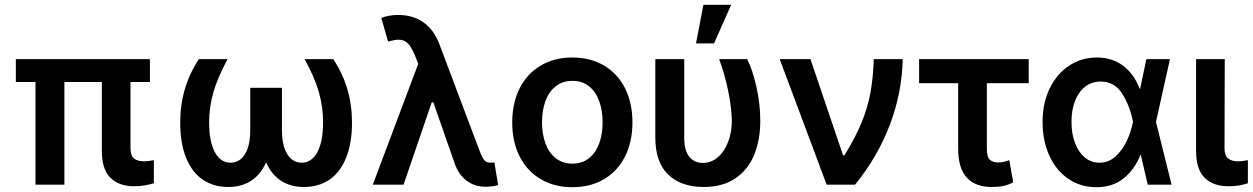

<svg xmlns="http://www.w3.org/2000/svg" viewBox="-20 -780 5291 811"><path d="M613.3 -433.6H531.2V-154.3Q531.2 -122.6 545.9 -110.6Q560.5 -98.6 588.9 -98.6Q605.5 -98.6 629.9 -103.5V-5.9Q585.4 6.8 547.9 6.8Q482.4 6.8 446.3 -29.1Q410.2 -64.9 410.2 -142.6V-433.6H252V0H129.9V-433.6H46.9V-530.3H613.3Z M863.3 -263.7Q863.3 -183.1 887.2 -137.9Q911.1 -92.8 954.1 -92.8Q992.2 -92.8 1014.6 -128.9Q1037.1 -165 1037.1 -231.4V-409.2H1170.9V-231.4Q1170.9 -165 1193.4 -128.9Q1215.8 -92.8 1253.9 -92.8Q1296.9 -92.8 1320.8 -137.9Q1344.7 -183.1 1344.7 -263.7Q1344.7 -327.6 1327.1 -390.1Q1309.6 -452.6 1266.6 -530.3H1387.7Q1466.8 -411.6 1466.8 -262.7Q1466.8 -175.3 1442.1 -114Q1417.5 -52.7 1372.1 -21.5Q1326.7 9.8 1263.7 9.8Q1206.5 9.8 1166.3 -17.1Q1126 -43.9 1104 -94.2Q1082 -43.9 1041.7 -17.1Q1001.5 9.8 944.3 9.8Q881.3 9.8 835.9 -21.5Q790.5 -52.7 765.9 -114Q741.2 -175.3 741.2 -262.7Q741.2 -411.6 820.3 -530.3H941.4Q898.9 -452.1 881.1 -389.4Q863.3 -326.7 863.3 -263.7Z M1901.4 -86.9 1810.5 -347.7H1803.7L1684.6 0H1554.7L1746.6 -510.3L1732.4 -546.9Q1717.3 -582.5 1702.1 -597.4Q1687 -612.3 1663.1 -612.3Q1647.5 -612.3 1619.1 -604.5L1590.8 -704.1Q1621.1 -716.8 1662.1 -716.8Q1725.1 -716.8 1769.8 -684.8Q1814.5 -652.8 1836.9 -590.8L2005.9 -142.6Q2013.2 -123.5 2018.6 -113.5Q2023.9 -103.5 2032 -98.1Q2040 -92.8 2052.7 -92.8L2068.4 -93.8L2084 2Q2073.7 4.9 2059.1 6.8Q2044.4 8.8 2032.2 8.8Q1986.3 8.8 1952.6 -15.6Q1918.9 -40 1901.4 -86.9Z M2143.6 -262.7Q2143.6 -344.7 2174.8 -406.7Q2206.1 -468.8 2263.7 -502.9Q2321.3 -537.1 2397.5 -537.1Q2474.1 -537.1 2531.7 -502.9Q2589.4 -468.8 2620.4 -406.7Q2651.4 -344.7 2651.4 -262.7Q2651.4 -181.2 2620.1 -119.1Q2588.9 -57.1 2531.5 -23.2Q2474.1 10.7 2397.5 10.7Q2321.3 10.7 2263.7 -23.4Q2206.1 -57.6 2174.8 -119.4Q2143.6 -181.2 2143.6 -262.7ZM2525.4 -263.7Q2525.4 -313 2511 -352.8Q2496.6 -392.6 2468 -415.5Q2439.5 -438.5 2398.4 -438.5Q2356.4 -438.5 2327.4 -415.5Q2298.3 -392.6 2283.9 -353Q2269.5 -313.5 2269.5 -263.7Q2269.5 -213.9 2283.9 -174.3Q2298.3 -134.8 2327.4 -111.8Q2356.4 -88.9 2398.4 -88.9Q2439.5 -88.9 2468 -111.8Q2496.6 -134.8 2511 -174.3Q2525.4 -213.9 2525.4 -263.7Z M2870.1 -530.3V-199.2Q2870.1 -142.6 2892.1 -117.2Q2914.1 -91.8 2948.2 -91.8Q2984.4 -91.8 3012.5 -116.2Q3040.5 -140.6 3055.9 -181.6Q3071.3 -222.7 3071.3 -269.5Q3069.8 -329.1 3055.2 -398.9Q3040.5 -468.8 3017.6 -530.3H3135.7Q3159.2 -484.9 3175.3 -412.4Q3191.4 -339.8 3191.4 -269.5Q3191.4 -189.9 3166 -127Q3140.6 -64 3086.9 -27.1Q3033.2 9.8 2952.1 9.8Q2856.9 9.8 2802.5 -42.5Q2748 -94.7 2748 -200.2V-530.3ZM2951.2 -759.8H3068.4L2996.1 -596.7H2919.9Z M3273.4 -530.3H3403.3L3541 -124H3546.9Q3594.2 -200.7 3619.9 -263.7Q3645.5 -326.7 3656.7 -388.2Q3668 -449.7 3670.9 -530.3H3793Q3790.5 -391.1 3739.5 -255.1Q3688.5 -119.1 3591.8 0H3471.7Z M4325.2 -428.7H4148.4V-149.4Q4148.4 -116.7 4161.1 -105.2Q4173.8 -93.8 4196.3 -93.8Q4210 -93.8 4219.5 -96.2Q4229 -98.6 4243.2 -103.5L4259.8 -9.8Q4237.8 1.5 4217.3 5.6Q4196.8 9.8 4168.9 9.8Q4099.6 9.8 4063.5 -30Q4027.3 -69.8 4027.3 -151.4V-428.7H3862.3V-530.3H4325.2Z M4383.8 -265.6Q4383.8 -344.2 4413.8 -406.2Q4443.8 -468.3 4496.1 -502.7Q4548.3 -537.1 4613.3 -537.1Q4678.2 -537.1 4724.4 -502Q4770.5 -466.8 4793.9 -405.3H4795.9L4822.3 -530.3H4921.9L4862.8 -265.1L4928.7 0H4828.1L4798.8 -125H4796.9Q4771.5 -62.5 4725.3 -25.9Q4679.2 10.7 4611.3 10.7Q4544.9 10.7 4493.2 -24.2Q4441.4 -59.1 4412.6 -122.1Q4383.8 -185.1 4383.8 -265.6ZM4624 -92.8Q4663.1 -92.8 4692.4 -119.6Q4721.7 -146.5 4739.7 -185.5Q4757.8 -224.6 4765.6 -263.7L4766.1 -265.1L4765.6 -266.6Q4752 -334.5 4719.7 -385Q4687.5 -435.5 4628.9 -435.5Q4591.8 -435.5 4564 -414.1Q4536.1 -392.6 4521 -354Q4505.9 -315.4 4505.9 -265.6Q4505.9 -215.8 4520.5 -176.5Q4535.2 -137.2 4562 -115Q4588.9 -92.8 4624 -92.8Z M5153.3 -530.3 5152.3 -154.3Q5152.3 -123 5167.2 -110.8Q5182.1 -98.6 5210 -98.6Q5226.6 -98.6 5251 -103.5V-5.9Q5212.9 6.8 5169.9 6.8Q5104.5 6.8 5068.4 -29.1Q5032.2 -64.9 5032.2 -142.6V-530.3Z"/></svg>

Font: Pretendard GOV SemiBold
Style: Regular
Weight: 600
Designer: Base glyphs from Inter by Rasmus Andersson; Hangeul glyphs from Noto Sans CJK(Source Han Sans) by Jang Soo-young and Kan
Foundry: Kil Hyung-jin
Version: Version 1.309